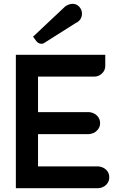

<svg xmlns="http://www.w3.org/2000/svg" viewBox="-20 -987 592 1005"><path d="M208 -760Q204 -758 197 -758Q181 -758 170 -772L153 -795L321 -953Q341 -967 360 -967Q381 -967 395 -951.5Q409 -936 409 -916Q409 -881 374 -865ZM63 -700H531V-642Q531 -619 514 -602.5Q497 -586 473 -586H179V-400H447H448Q473 -397 488.5 -381Q504 -365 504 -343Q504 -322 491.5 -308Q479 -294 467.5 -290Q456 -286 446 -285H179V-116H495H496Q521 -113 536.5 -97.5Q552 -82 552 -59Q552 -36 536 -20Q520 -4 495 -2H63Z"/></svg>

Font: FifthLeg
Style: Bold
Weight: 700
Designer: Jakub Steiner
Version: Version 1.0